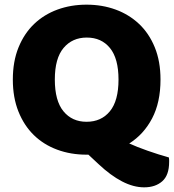

<svg xmlns="http://www.w3.org/2000/svg" viewBox="-20 -645 745 823"><path d="M35 -304Q35 -382 59.5 -442Q84 -502 126.5 -542.5Q169 -583 226.5 -604Q284 -625 351 -625Q418 -625 475.5 -604Q533 -583 576 -542.5Q619 -502 643.5 -442Q668 -382 668 -304Q668 -206 632 -137.5Q596 -69 534 -30Q549 -23 569.5 -15Q590 -7 612.5 1Q635 9 659 16.5Q683 24 704 30Q705 36 705 40.5Q705 45 705 49Q705 106 675.5 132Q646 158 598 158Q552 158 503 132.5Q454 107 403 59L359 18H351Q283 18 225 -3.5Q167 -25 125 -66Q83 -107 59 -167Q35 -227 35 -304ZM215 -304Q215 -213 252 -168Q289 -123 351 -123Q414 -123 451 -168Q488 -213 488 -304Q488 -394 451.5 -439Q415 -484 352 -484Q290 -484 252.5 -439.5Q215 -395 215 -304Z"/></svg>

Font: Baloo Bhaijaan
Style: Regular
Weight: 400
Designer: Devika Bhansali and Ek Type
Foundry: Ek Type
Version: Version 1.443;PS 1.000;hotconv 16.6.51;makeotf.lib2.5.65220;